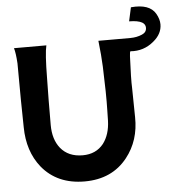

<svg xmlns="http://www.w3.org/2000/svg" viewBox="-54 -818 823 886"><g transform="rotate(-5 357.0 -375.5)"><path d="M699 -726Q714 -700 714 -676Q714 -632 674 -599Q627 -559 565 -564Q562 -561 561 -541Q556 -434 558 -395L560 -259Q562 -151 501 -74Q430 16 303 16Q176 16 105 -71Q45 -146 44 -258L42 -384Q42 -487 41 -554Q38 -603 31 -625H181Q172 -589 171 -473Q169 -375 169 -257Q169 -190 202 -149Q238 -105 304 -105Q366 -105 401 -149Q432 -190 434 -254Q435 -269 435 -302Q437 -377 432 -505Q430 -555 422 -625H570Q600 -625 625 -636Q646 -645 646 -666Q646 -682 631 -691Q611 -702 571 -702L585 -766Q671 -774 699 -726Z"/></g></svg>

Font: GFS Neohellenic Rg
Style: Bold
Weight: 700
Designer: Designed by Takis Katsoulidis and George D. Matthiopoulos.
Foundry: Designed by Takis Katsoulidis and George D. Matthiopoulos.
Version: Version 1.0